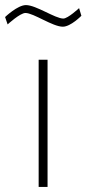

<svg xmlns="http://www.w3.org/2000/svg" viewBox="-39 -735 340 755"><path d="M113 0H148V-500H113ZM272 -703C272 -703 228 -662 210 -662C178 -662 103 -715 63 -715C30 -715 -19 -668 -19 -668L-9 -639C-9 -639 40 -684 61 -684C93 -684 168 -630 208 -630C239 -630 281 -673 281 -673Z"/></svg>

Font: TitilliumText22L
Style: 1 wt
Weight: 100
Designer: Campivisivi
Foundry: Campivisivi
Version: 1.000